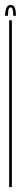

<svg xmlns="http://www.w3.org/2000/svg" viewBox="-20 -757 90 777"><path d="M17 0V-675H28V0ZM23.5 -737Q32 -737 36.5 -731.2Q41 -725.5 42.8 -715.5Q44.5 -705.5 44.5 -693H33.5Q33.5 -706.5 32.2 -713.8Q31 -721 28.8 -724Q26.5 -727 23.5 -727Q19.5 -727 17 -724Q14.5 -721 13.5 -713.5Q12.5 -706 12.5 -693H0.5Q0.5 -705.5 2.8 -715.5Q5 -725.5 10 -731.2Q15 -737 23.5 -737Z"/></svg>

Font: Anybody UltraCondensed Thin
Style: Regular
Weight: 100
Width: 1
Designer: Tyler Finck
Foundry: Etcetera Type Company
Version: Version 1.110